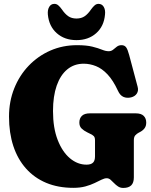

<svg xmlns="http://www.w3.org/2000/svg" viewBox="-20 -938 764 969"><path d="M655.5 -42.5Q655.5 -15.5 642.2 -2.5Q629 10.5 602 10.5Q587 10.5 575.8 3Q564.5 -4.5 555.5 -14Q546.5 -23.5 537.8 -31Q529 -38.5 518.5 -38.5Q507.5 -38.5 492.5 -31.2Q477.5 -24 457.5 -14.2Q437.5 -4.5 411 2.8Q384.5 10 350 10Q273.5 10 213.2 -15.2Q153 -40.5 111 -87.8Q69 -135 47.2 -201.2Q25.5 -267.5 25.5 -349.5Q25.5 -426 51.8 -491.8Q78 -557.5 125 -606.5Q172 -655.5 234.2 -682.8Q296.5 -710 368.5 -710Q416.5 -710 446.2 -702.5Q476 -695 494.8 -687.2Q513.5 -679.5 528.5 -679.5Q541.5 -679.5 550.8 -687.2Q560 -695 569.8 -702.5Q579.5 -710 593.5 -710Q608.5 -710 616.5 -699.2Q624.5 -688.5 632 -660L674.5 -500.5Q680 -481 670.8 -466.2Q661.5 -451.5 641.5 -446.5Q620 -441.5 603 -449Q586 -456.5 575.5 -479.5Q551 -532.5 523 -562.2Q495 -592 464.5 -604.2Q434 -616.5 402.5 -616.5Q354.5 -616.5 319.8 -588Q285 -559.5 266.2 -506Q247.5 -452.5 247.5 -377.5Q247.5 -292.5 271 -232Q294.5 -171.5 333 -139.2Q371.5 -107 416.5 -107Q428.5 -107 436.8 -109.8Q445 -112.5 450 -117.8Q455 -123 457.2 -130.8Q459.5 -138.5 459.5 -149V-229.5Q459.5 -244.5 453.5 -250.8Q447.5 -257 435.5 -262.5L420.5 -270Q403 -278.5 391.8 -289.5Q380.5 -300.5 380.5 -319.5Q380.5 -341 393.5 -353.5Q406.5 -366 434 -366H664.5Q692.5 -366 705.2 -353.2Q718 -340.5 718 -319.5Q718 -302.5 710.2 -291.5Q702.5 -280.5 688 -272.5L679.5 -268Q670 -263 662.8 -255Q655.5 -247 655.5 -229.5ZM366 -844.5Q390.5 -844.5 407.5 -856.2Q424.5 -868 440 -891Q449.5 -904 458 -911.2Q466.5 -918.5 477 -918.5Q494.5 -918.5 503.5 -903.5Q512.5 -888.5 510 -865Q505 -805.5 465.5 -770.5Q426 -735.5 366 -735.5Q306 -735.5 266.5 -770.5Q227 -805.5 221.5 -865Q219.5 -888.5 228.5 -903.5Q237.5 -918.5 254.5 -918.5Q265.5 -918.5 274 -911.2Q282.5 -904 292 -891Q307.5 -868 324.5 -856.2Q341.5 -844.5 366 -844.5Z"/></svg>

Font: Fraunces 144pt S100 Black
Style: Regular
Weight: 900
Version: Version 1.000